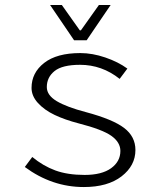

<svg xmlns="http://www.w3.org/2000/svg" viewBox="-20 -734 640 767"><path d="M275.9 -573.2 180.2 -713.9H227.1L298.8 -612.8H303.2L375 -713.9H421.9L326.2 -573.2ZM314.9 13.2Q187.5 13.2 79.1 -66.9L108.9 -106.9Q151.9 -71.3 200.9 -53.2Q250 -35.2 317.9 -35.2Q386.7 -35.2 423.8 -62Q460.9 -88.9 460.9 -130.9Q460.9 -165.5 425 -191.2Q389.2 -216.8 293.9 -241.2Q239.3 -255.4 198.2 -274.9Q157.2 -294.4 131.6 -322.5Q106 -350.6 106 -382.8Q106 -443.4 156.5 -482.7Q207 -522 300.8 -522Q349.1 -522 400.6 -504.4Q452.1 -486.8 488.8 -460L458 -418.9Q387.2 -475.1 299.8 -475.1Q229 -475.1 198 -450.2Q167 -425.3 167 -386.2Q167 -353.5 206.8 -329.8Q246.6 -306.2 323.2 -286.1Q430.7 -257.3 475.8 -222.9Q521 -188.5 521 -134.8Q521 -72.3 465.6 -29.5Q410.2 13.2 314.9 13.2Z"/></svg>

Font: Office Code Pro D Light
Style: Regular
Weight: 300
Designer: Nathan Rutzky & Paul D. Hunt
Foundry: Adobe Systems Incorporated
Version: Version 1.004;PS 001.004;hotconv 1.0.70;makeotf.lib2.5.58329